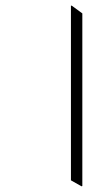

<svg xmlns="http://www.w3.org/2000/svg" viewBox="-20 -637 376 674"><path d="M266 17 269 16V-590L232 -617H229V-4Z"/></svg>

Font: Noto Serif Bengali ExtraCondensed Light
Style: Regular
Weight: 300
Width: 2
Designer: Juan Bruce, Universal Thirst, Indian Type Foundry and the Monotype Design Team.
Foundry: Monotype Imaging Inc.
Version: Version 2.003